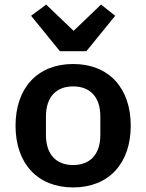

<svg xmlns="http://www.w3.org/2000/svg" viewBox="-20 -808 640 840"><path d="M300 12C456 12 552 -93 552 -258C552 -423 456 -528 300 -528C144 -528 48 -423 48 -258C48 -93 144 12 300 12ZM300 -86C227 -86 181 -131 181 -218V-298C181 -385 227 -430 300 -430C373 -430 419 -385 419 -298V-218C419 -131 373 -86 300 -86ZM358 -584 484 -739 422 -788 302 -673 182 -788 116 -739 242 -584Z"/></svg>

Font: IBM Mono SemiBold
Style: Regular
Weight: 600
Monospace: yes
Designer: Mike Abbink, Paul van der Laan, Pieter van Rosmalen
Foundry: Bold Monday
Version: Version 2.3